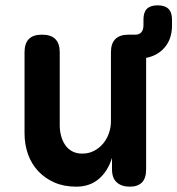

<svg xmlns="http://www.w3.org/2000/svg" viewBox="-20 -690 665 720"><path d="M396 -494Q396 -527 412.5 -543.5Q429 -560 462 -560H487Q503 -560 510.5 -569.5Q518 -579 518 -595V-617Q518 -644 531 -657Q544 -670 571 -670Q598 -670 611.5 -657Q625 -644 625 -617V-594Q625 -538 590 -504Q565 -480 528 -473V-55Q528 -22 512.5 -6Q497 10 466.5 10Q436 10 418 -6Q400 -22 400 -55V-98Q384 -47 350 -18.5Q316 10 266 10Q220 10 184.5 -5.5Q149 -21 123.5 -48Q98 -75 85 -111.5Q72 -148 72 -191V-494Q72 -527 88 -543.5Q104 -560 137.5 -560Q171 -560 187.5 -543.5Q204 -527 204 -494V-219Q204 -200 209 -181Q214 -162 224 -147Q234 -132 250 -123Q266 -114 289 -114Q313 -114 333 -124.5Q353 -135 367 -152Q381 -169 388.5 -190.5Q396 -212 396 -235Z"/></svg>

Font: Maple Mono
Style: Bold
Weight: 700
Monospace: yes
Designer: subframe7536
Version: Version 7.200